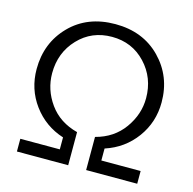

<svg xmlns="http://www.w3.org/2000/svg" viewBox="-109 -858 971 968"><g transform="rotate(15 377.0 -374.5)"><path d="M50.8 -427.7Q50.8 -564.5 141.1 -656.7Q231.4 -749 377 -749Q521.5 -749 612.3 -656.2Q703.1 -563.5 703.1 -427.7Q703.1 -324.2 643.6 -242.7Q584 -161.1 485.4 -128.9V-66.4H690.4V0H423.8V-172.9Q517.6 -197.3 569.8 -270.5Q622.1 -343.8 622.1 -427.7Q622.1 -534.2 552.2 -608.4Q482.4 -682.6 377 -682.6Q271.5 -682.6 201.7 -608.9Q131.8 -535.2 131.8 -427.7Q131.8 -341.8 183.6 -269.5Q235.4 -197.3 330.1 -172.9V0H62.5V-66.4H268.6V-128.9Q170.9 -160.2 110.8 -241.7Q50.8 -323.2 50.8 -427.7Z"/></g></svg>

Font: Gothic A1
Style: Regular
Weight: 400
Designer: HanYang I&C Co.,Ltd.
Foundry: HanYang I&C Co.,Ltd.
Version: Version 2.50